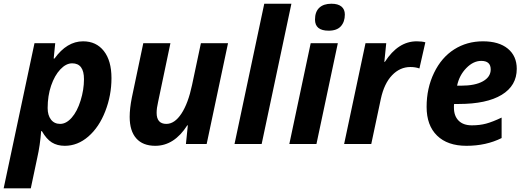

<svg xmlns="http://www.w3.org/2000/svg" viewBox="-53 -780 2844 1040"><path d="M397 -556.2Q468.3 -556.2 509.5 -503.7Q550.8 -451.2 550.8 -356.9Q550.8 -263.7 517.3 -177.5Q483.9 -91.3 425.8 -40.8Q367.7 9.8 297.9 9.8Q257.3 9.8 228 -8.3Q198.7 -26.4 173.8 -69.8H169.9Q164.1 7.8 148.9 74.2L113.8 240.2H-33.2L133.8 -545.9H246.1L237.8 -462.9H242.2Q309.6 -556.2 397 -556.2ZM337.9 -437Q304.7 -437 273.7 -404.1Q242.7 -371.1 223.9 -316.2Q205.1 -261.2 205.1 -194.8Q205.1 -155.8 223.1 -132.3Q241.2 -108.9 272.9 -108.9Q305.7 -108.9 335.4 -142.6Q365.2 -176.3 383.5 -235.1Q401.9 -293.9 401.9 -351.1Q401.9 -437 337.9 -437Z M723.1 -545.9H870.1L803.2 -227.1Q795.4 -193.8 795.4 -168.9Q795.4 -108.9 848.1 -108.9Q893.1 -108.9 929.7 -164.6Q966.3 -220.2 987.3 -319.8L1035.2 -545.9H1182.1L1066.4 0H954.1L964.4 -101.1H961.4Q890.6 9.8 788.1 9.8Q720.7 9.8 685.1 -30.5Q649.4 -70.8 649.4 -147Q649.4 -192.4 661.1 -251Z M1364.3 0H1217.3L1378.4 -759.8H1525.4Z M1653.3 -673.8Q1653.3 -716.3 1676.5 -738Q1699.7 -759.8 1742.2 -759.8Q1777.8 -759.8 1796.4 -744.6Q1814.9 -729.5 1814.9 -701.2Q1814.9 -662.1 1793.5 -637.9Q1772 -613.8 1727.1 -613.8Q1653.3 -613.8 1653.3 -673.8ZM1661.1 0H1514.2L1629.9 -545.9H1776.9Z M2204.1 -556.2Q2232.9 -556.2 2251 -550.8L2218.8 -409.2Q2196.8 -417 2169.9 -417Q2113.3 -417 2070.6 -372.3Q2027.8 -327.6 2009.8 -244.1L1958 0H1811L1926.8 -545.9H2039.1L2028.8 -444.8H2031.7Q2103.5 -556.2 2204.1 -556.2Z M2553.7 -450.2Q2510.7 -450.2 2472.7 -411.1Q2434.6 -372.1 2422.9 -315.9H2444.8Q2520.5 -315.9 2562.7 -339.6Q2605 -363.3 2605 -403.8Q2605 -450.2 2553.7 -450.2ZM2473.6 9.8Q2371.1 9.8 2314.5 -45.4Q2257.8 -100.6 2257.8 -201.2Q2257.8 -302.2 2298.1 -385.5Q2338.4 -468.8 2407.2 -512.5Q2476.1 -556.2 2563 -556.2Q2649.4 -556.2 2697.8 -516.4Q2746.1 -476.6 2746.1 -407.2Q2746.1 -315.9 2664.6 -266.4Q2583 -216.8 2431.6 -216.8H2406.7L2405.8 -206.5V-196.8Q2405.8 -152.3 2430.9 -126.7Q2456.1 -101.1 2502.9 -101.1Q2545.4 -101.1 2580.1 -110.4Q2614.7 -119.6 2664.1 -143.1V-32.2Q2580.1 9.8 2473.6 9.8Z"/></svg>

Font: CAA NEO Sans
Style: Bold Italic
Weight: 700
Italic angle: -12°
Version: Version 1.10